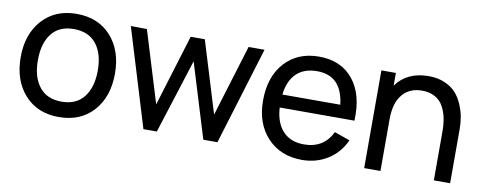

<svg xmlns="http://www.w3.org/2000/svg" viewBox="-54 -793 2628 1045"><g transform="rotate(10 1260.5 -270.0)"><path d="M300 15Q181 15 110.5 -64Q40 -143 40 -271Q40 -398 111 -476.5Q182 -555 300 -555Q420 -555 490.5 -476.5Q561 -398 561 -271Q561 -142 490.5 -63.5Q420 15 300 15ZM300 -70Q382 -70 424 -124.5Q466 -179 466 -271Q466 -364 423.5 -417.5Q381 -471 300 -471Q218 -471 176.5 -417Q135 -363 135 -271Q135 -177 177.5 -123.5Q220 -70 300 -70Z M766 0 601 -541 690 -540 811 -145 932 -540H1010L1131 -145L1252 -540H1340L1175 0H1097L971 -411L840 0Z M1476 -245Q1481 -161 1523.5 -115.5Q1566 -70 1640 -70Q1749 -70 1795 -165L1881 -135Q1849 -64 1786 -24.5Q1723 15 1644 15Q1525 15 1452.5 -62.5Q1380 -140 1380 -267Q1380 -399 1451 -477Q1522 -555 1640 -555Q1762 -555 1829 -472Q1896 -389 1889 -245ZM1643 -475Q1571 -475 1529 -434.5Q1487 -394 1478 -317H1798Q1780 -475 1643 -475Z M2246 -554Q2296 -554 2335 -537Q2374 -520 2397 -494Q2420 -468 2435 -432.5Q2450 -397 2455.5 -365Q2461 -333 2461 -299V0H2371V-271Q2371 -311 2364 -345Q2357 -379 2341 -408Q2325 -437 2295 -453.5Q2265 -470 2224 -470Q2155 -470 2115.5 -423Q2076 -376 2076 -285V0H1986V-540H2066V-470Q2127 -554 2246 -554Z"/></g></svg>

Font: Manrope Medium
Style: Medium
Weight: 500
Designer: Mikhail Sharanda
Foundry: Mikhail Sharanda
Version: Version 4.000;hotconv 1.0.109;makeotfexe 2.5.65596